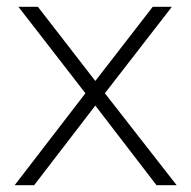

<svg xmlns="http://www.w3.org/2000/svg" viewBox="-20 -542 559 562"><path d="M287 -269C287 -269 497 0 497 0C497 0 438 0 438 0C438 0 259 -233 259 -233C259 -233 80 0 80 0C80 0 23 0 23 0C23 0 230 -269 230 -269C230 -269 34 -522 34 -522C34 -522 91 -522 91 -522C91 -522 259 -305 259 -305C259 -305 427 -522 427 -522C427 -522 483 -522 483 -522C483 -522 287 -269 287 -269Z"/></svg>

Font: TamingNoise
Style: Regular
Weight: 500
Designer: Julieta Ulanovsky
Foundry: Julieta Ulanovsky
Version: ""